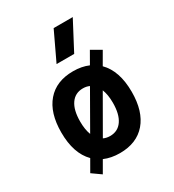

<svg xmlns="http://www.w3.org/2000/svg" viewBox="-203 -911 992 1092"><g transform="rotate(-30 293.0 -365.0)"><path d="M147 65.4 88.4 23.9 131.3 -50.8Q61.5 -121.1 61.5 -258.8Q61.5 -387.2 122.1 -457.3Q182.6 -527.3 293 -527.3Q349.6 -527.3 393.6 -508.3L437.5 -585L501 -548.3L454.1 -467.3Q524.4 -397 524.4 -258.8Q524.4 -130.9 463.9 -60.5Q403.3 9.8 293 9.8Q235.4 9.8 190.4 -9.8ZM293 -102.5Q344.2 -102.5 372.3 -143.3Q400.4 -184.1 400.4 -258.8Q400.4 -312 385.7 -348.6L249.5 -111.8Q268.6 -102.5 293 -102.5ZM199.7 -169.9 335 -406.2Q316.4 -415 293 -415Q241.7 -415 213.6 -374.5Q185.5 -334 185.5 -258.8Q185.5 -206.5 199.7 -169.9ZM232.9 -609.4 320.8 -794.9H446.3L348.6 -609.4Z"/></g></svg>

Font: CaskaydiaCove NF SemiBold
Style: Regular
Weight: 600
Designer: Aaron Bell
Foundry: Saja Typeworks
Version: Version 2111.001; VTT 6.35;Nerd Fonts 3.2.1